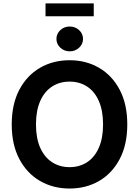

<svg xmlns="http://www.w3.org/2000/svg" viewBox="-20 -1088 810 1118"><path d="M385.3 9.8Q289.1 9.8 212.9 -34.4Q136.7 -78.6 92.5 -162.1Q48.3 -245.6 48.3 -363.3Q48.3 -481.4 92.5 -565.2Q136.7 -648.9 212.9 -693.1Q289.1 -737.3 385.3 -737.3Q481 -737.3 556.9 -693.1Q632.8 -648.9 677 -565.2Q721.2 -481.4 721.2 -363.3Q721.2 -245.6 677 -161.9Q632.8 -78.1 556.9 -34.2Q481 9.8 385.3 9.8ZM385.3 -114.7Q442.9 -114.7 486.8 -143.3Q530.8 -171.9 555.4 -227.5Q580.1 -283.2 580.1 -363.3Q580.1 -444.3 555.4 -500Q530.8 -555.7 486.8 -584.2Q442.9 -612.8 385.3 -612.8Q327.1 -612.8 283 -584Q238.8 -555.2 214.1 -499.5Q189.5 -443.8 189.5 -363.3Q189.5 -283.2 214.1 -227.8Q238.8 -172.4 283 -143.6Q327.1 -114.7 385.3 -114.7ZM385.7 -789.1Q354 -789.1 331.3 -810.3Q308.6 -831.5 308.6 -861.3Q308.6 -891.6 331.3 -912.6Q354 -933.6 385.7 -933.6Q418 -933.6 440.7 -912.6Q463.4 -891.6 463.4 -861.3Q463.4 -831.5 440.7 -810.3Q418 -789.1 385.7 -789.1ZM525.9 -1068.4V-993.2H245.1V-1068.4Z"/></svg>

Font: Inter Cardless
Style: Bold
Weight: 700
Designer: Rasmus Andersson
Foundry: rsms
Version: Version 4.001;git-9221beed3